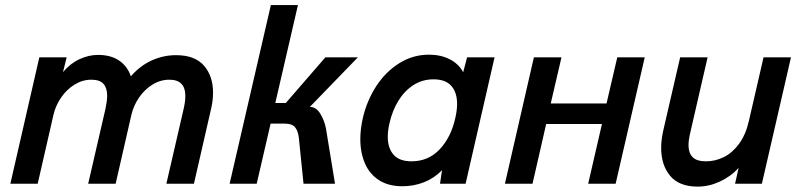

<svg xmlns="http://www.w3.org/2000/svg" viewBox="-20 -709 3091 741"><path d="M131.8 -487.8H237.3L223.1 -430.7Q251.5 -464.4 286.9 -480.7Q322.3 -497.1 358.4 -497.1Q407.7 -497.1 439.9 -475.1Q472.2 -453.1 484.9 -414.6Q522 -456.5 566.7 -476.3Q611.3 -496.1 659.2 -496.1Q731.9 -496.1 767.1 -455.8Q802.2 -415.5 802.2 -351.6Q802.2 -320.8 794.9 -290L728.5 0H622.1L688 -285.6Q695.3 -316.4 695.3 -338.4Q695.3 -401.4 633.8 -401.4Q599.1 -401.4 568.6 -382.6Q538.1 -363.8 516.8 -332.8Q495.6 -301.8 487.3 -266.6L426.3 0H320.3L386.7 -287.6Q393.6 -320.3 393.6 -339.4Q393.6 -369.1 379.4 -385.3Q365.2 -401.4 332.5 -401.4Q298.3 -401.4 267.8 -382.6Q237.3 -363.8 216.1 -332.8Q194.8 -301.8 186.5 -266.6L125.5 0H20Z M1025.4 -689.5H1129.9L1042.5 -311.5H1083L1235.8 -487.8H1361.3L1175.8 -296.4Q1200.2 -296.4 1216.1 -270.3Q1231.9 -244.1 1237.8 -214.4L1272.9 0H1151.4L1133.3 -177.7Q1129.9 -205.6 1117.9 -218.8Q1106 -231.9 1079.1 -231.9H1024.4L970.7 0H866.2Z M1888.7 -487.8 1776.9 0H1678.2L1686 -52.2Q1654.8 -20.5 1615.7 -5.4Q1576.7 9.8 1532.7 9.8Q1479.5 9.8 1443.1 -13.4Q1406.7 -36.6 1388.7 -77.9Q1370.6 -119.1 1370.6 -172.4Q1370.6 -210.4 1380.4 -253.9Q1396 -320.8 1432.1 -376.5Q1468.3 -432.1 1521 -465.1Q1573.7 -498 1635.7 -498Q1681.2 -498 1715.8 -480.2Q1750.5 -462.4 1767.6 -430.2L1782.7 -487.8ZM1744.1 -308.1Q1744.1 -352.1 1721.9 -377.4Q1699.7 -402.8 1653.3 -402.8Q1609.9 -402.8 1575.2 -380.4Q1540.5 -357.9 1517.3 -319.8Q1494.1 -281.7 1483.4 -234.4Q1476.6 -205.6 1476.6 -181.2Q1476.6 -137.2 1499 -111.8Q1521.5 -86.4 1567.9 -86.4Q1633.3 -86.4 1677 -132.8Q1720.7 -179.2 1737.3 -253.9Q1744.1 -283.7 1744.1 -308.1Z M1928.7 0 2040.5 -487.8H2147L2105.5 -309.6H2320.8L2362.3 -487.8H2468.3L2356 0H2250L2303.2 -230.5H2087.9L2035.2 0Z M2531.7 -138.2Q2531.7 -168.5 2539.6 -204.6L2605 -487.8H2710.9L2644.5 -199.2Q2637.2 -168.9 2637.2 -148.4Q2637.2 -119.1 2652.8 -102.8Q2668.5 -86.4 2705.1 -86.4Q2740.2 -86.4 2773.2 -102.5Q2806.2 -118.7 2832 -153.6Q2857.9 -188.5 2870.1 -241.7L2926.8 -487.8H3032.7L2920.4 0H2816.9L2830.6 -61Q2799.8 -27.3 2757.8 -8.1Q2715.8 11.2 2672.9 11.2Q2601.1 11.2 2566.4 -30.3Q2531.7 -71.8 2531.7 -138.2Z"/></svg>

Font: Acari Sans SemiBold
Style: Italic
Weight: 600
Italic angle: -13°
Designer: Alfredo Marco Pradil and Stefan Peev
Foundry: Hanken Design Co.
Version: Version 1.045;January 11, 2019;FontCreator 11.5.0.2425 64-bi